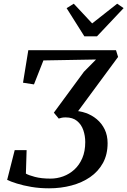

<svg xmlns="http://www.w3.org/2000/svg" viewBox="-20 -1015 690 1041"><path d="M389.1 -392.9 375.5 -414.4Q411.2 -414.4 444.7 -402.6Q478.2 -390.9 504.9 -368.5Q531.7 -346 547.6 -313.4Q563.4 -280.7 563.4 -238.8Q563.4 -177.1 538.1 -131.1Q512.7 -85.1 468.6 -54.7Q424.4 -24.3 367.2 -9.2Q310.1 6 246 6Q194.7 6 150 -1.6Q105.3 -9.2 71.6 -19.9Q37.8 -30.5 18.8 -39.7L59.7 -200.9H124.3L120.4 -73.7Q134.3 -65.2 169.3 -55.9Q204.2 -46.6 253.9 -46.6Q289.2 -46.6 322.7 -58.8Q356.2 -71 383.2 -95.6Q410.1 -120.2 426.2 -157.5Q442.2 -194.8 442.2 -244.9Q442.2 -278.7 431.7 -309.3Q421.2 -339.9 397.8 -359.2Q374.4 -378.5 335.7 -378.5Q324 -378.5 315 -376.7Q305.9 -374.8 298.5 -372.1L272 -404.2L435.1 -626L500.8 -692.4L215.4 -687.4L164.2 -557.4L104.8 -566.6L133.5 -743H608.9L620.2 -706.3ZM437.5 -817.9 341.2 -970.7 380 -994.9Q405 -968.2 429.9 -941.5Q454.8 -914.9 479.7 -888.1Q513.5 -914.9 547.6 -941.5Q581.6 -968.2 615.4 -994.9L650.2 -971L505.7 -817.9Z"/></svg>

Font: Merriweather 7pt Light
Style: Italic
Weight: 300
Italic angle: -7.8°
Designer: Eben Sorkin
Foundry: Eben Sorkin
Version: Version 2.200;gftools[0.9.31]